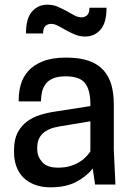

<svg xmlns="http://www.w3.org/2000/svg" viewBox="-20 -788 565 820"><path d="M376 -68Q349 -34 305 -11Q261 12 196 12Q157 12 127.5 0.5Q98 -11 78.5 -31Q59 -51 49.5 -78.5Q40 -106 40 -138V-148Q40 -191 54.5 -220Q69 -249 94 -268Q119 -287 151 -297Q183 -307 219 -312L366 -335V-343Q366 -403 343.5 -432.5Q321 -462 260 -462Q228 -462 207.5 -453.5Q187 -445 175.5 -430Q164 -415 159.5 -395.5Q155 -376 155 -355H60V-364Q60 -396 69 -427.5Q78 -459 100.5 -484.5Q123 -510 162.5 -526Q202 -542 263 -542Q321 -542 360 -528Q399 -514 422.5 -487.5Q446 -461 456 -424.5Q466 -388 466 -343V-150L473 0H386ZM228 -72Q258 -72 280.5 -79Q303 -86 320 -96.5Q337 -107 348 -119Q359 -131 366 -141V-270L234 -248Q139 -233 139 -158V-150Q139 -120 160 -96Q181 -72 228 -72ZM435 -755Q435 -690 409 -661Q383 -632 344 -632Q320 -632 300 -640.5Q280 -649 262 -659Q244 -669 228.5 -677.5Q213 -686 198 -686Q184 -686 174 -677Q164 -668 164 -645H91Q91 -710 117 -739Q143 -768 182 -768Q206 -768 226 -759.5Q246 -751 264 -741Q282 -731 297.5 -722.5Q313 -714 328 -714Q342 -714 352 -723Q362 -732 362 -755Z"/></svg>

Font: Cooper Hewitt
Style: Regular
Weight: 707
Designer: Village Type and Design LLC
Foundry: Cooper Hewitt Smithsonian Design Museum
Version: 1.000